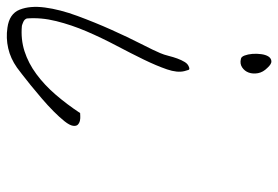

<svg xmlns="http://www.w3.org/2000/svg" viewBox="-223 -623 827 571"><g transform="rotate(90 190.5 -337.5)"><path d="M106.8 -719.2Q119.8 -706.4 122.6 -691.3Q125.3 -676.2 120.9 -663.8Q116.4 -651.4 105.4 -644.1Q94.4 -636.8 80 -640.5Q73.9 -641.4 70.1 -651.4Q66.3 -661.5 65.3 -674.3Q64.2 -687.2 66 -700.5Q67.7 -713.7 72.8 -722Q78 -730.2 86.6 -731.1Q95.1 -732.1 106.8 -719.2ZM116.4 -472.8Q121.9 -451.7 111.3 -420.6Q100.6 -389.5 82.1 -351.4Q63.6 -313.4 40.6 -269.9Q17.6 -226.4 -1.7 -181.5Q-20.9 -136.6 -32.2 -91.3Q-43.5 -45.9 -40.1 -3.8Q-37.4 3.5 -29.8 6.7Q-22.3 10 -18.1 10.9Q21.7 14.5 57.4 3.1Q93.1 -8.4 125.3 -32.2Q157.6 -56 186.4 -89.4Q215.3 -122.9 241.3 -162.3Q242.7 -162.3 249.6 -162.7Q256.5 -163.2 263.3 -161.8Q270.2 -160.4 275.3 -155.9Q280.5 -151.3 279.1 -141.2Q277.7 -131.1 265.7 -116Q253.7 -100.9 236.2 -83.5Q218.7 -66.1 197.8 -48.2Q176.8 -30.4 158.3 -15.2Q139.8 -0.1 125.3 10.9Q110.9 21.9 106.1 25.5Q78.7 44.8 48.5 51.6Q18.2 58.5 -12.6 53.9Q-53.8 48.4 -66.2 17.7Q-78.5 -12.9 -72.7 -57.4Q-66.9 -101.8 -47.7 -154Q-28.4 -206.2 -6.5 -255.2Q15.5 -304.3 35.4 -343.2Q55.3 -382.1 62.9 -400.4Q67.7 -411.4 71.1 -425.2Q74.5 -438.9 79 -451.3Q83.5 -463.7 89.6 -473.7Q95.8 -483.8 106.1 -486.6Q111.6 -488.4 113 -484.3Q114.4 -480.1 116.4 -472.8Z"/></g></svg>

Font: Give You Glory
Style: Regular
Weight: 400
Designer: Kimberly Geswein
Foundry: Kimberly Geswein
Version: Version 1.002